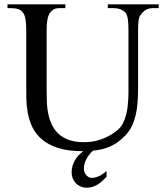

<svg xmlns="http://www.w3.org/2000/svg" viewBox="-20 -682 763 886"><path d="M471.7 133.8Q463.4 142.1 454.1 151.1Q444.8 160.2 433.8 167.5Q422.9 174.8 409.7 179.4Q396.5 184.1 380.4 184.1Q364.7 184.1 351.8 178.5Q338.9 172.9 329.8 163.3Q320.8 153.8 315.7 141.1Q310.5 128.4 310.5 114.3Q310.5 80.1 329.1 51.8Q341.3 32.7 364.7 15.6H360.8Q293 15.6 247.3 0.5Q201.7 -14.6 172.9 -39.3Q144 -64 129.2 -95.7Q114.3 -127.4 108.2 -160.9Q102.1 -194.3 101.6 -227.1Q101.1 -259.8 101.1 -285.6V-545.4Q101.1 -576.2 97.2 -595.9Q93.3 -615.7 84.5 -625.5Q76.7 -635.7 63.2 -640.1Q49.8 -644.5 29.8 -644.5H14.6V-662.1H281.7V-644.5H256.8Q236.8 -644.5 226.6 -638.2Q216.3 -631.8 207.5 -618.7Q202.1 -608.9 198.7 -591.1Q195.3 -573.2 195.3 -545.4V-256.3Q195.3 -234.9 196.3 -209.2Q197.3 -183.6 202.4 -158.2Q207.5 -132.8 218.3 -108.9Q229 -85 248 -66.4Q267.1 -47.9 296.4 -36.9Q325.7 -25.9 367.7 -25.9Q397.5 -25.9 422.6 -32Q447.8 -38.1 467.8 -47.4Q487.8 -56.6 502.7 -66.9Q517.6 -77.1 526.4 -85.4Q539.1 -97.2 547.4 -113.5Q555.7 -129.9 560.8 -148.2Q565.9 -166.5 568.4 -185.5Q570.8 -204.6 571.8 -221.9Q572.8 -239.3 572.8 -253.4V-545.4Q572.8 -576.2 569.6 -595.7Q566.4 -615.2 559.1 -623.5Q539.6 -644.5 502.4 -644.5H477.5V-662.1H712.4V-644.5H687Q666.5 -644.5 652.6 -636.2Q638.7 -627.9 627.4 -610.8Q621.6 -604 619.4 -586.9Q617.2 -569.8 617.2 -542V-272.5Q617.2 -238.3 614.7 -207.3Q612.3 -176.3 605.7 -149.2Q599.1 -122.1 587.9 -99.1Q576.7 -76.2 559.1 -57.6Q541 -38.6 521.5 -24.9Q502 -11.2 478.5 -2.2Q455.1 6.8 426.3 11.2Q418 12.2 409.2 13.2L408.2 14.2Q397.9 23.4 388.7 35.9Q379.4 48.3 373.3 63.7Q367.2 79.1 367.2 97.2Q367.2 104 369.6 111.3Q372.1 118.7 377 124.8Q381.8 130.9 388.4 134.8Q395 138.7 403.8 138.7Q418.9 138.7 436.5 130.9Q454.1 123 471.7 106.9Z"/></svg>

Font: Doulos SIL Eur
Style: Regular
Weight: 400
Designer: Walt Agee, Victor Gaultney, Peter Martin, Debbi Hosken, Becca Hirsbrunner
Foundry: SIL International
Version: Version 5.000